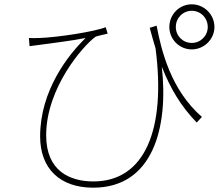

<svg xmlns="http://www.w3.org/2000/svg" viewBox="-20 -818 1040 890"><path d="M795 -693C795 -735 828 -768 869 -768C910 -768 943 -735 943 -693C943 -652 910 -619 869 -619C827 -619 795 -652 795 -693ZM765 -693C765 -636 811 -589 869 -589C926 -589 974 -636 974 -693C974 -751 926 -798 869 -798C811 -798 765 -751 765 -693ZM114 -642 117 -604C135 -606 153 -609 170 -611C213 -617 314 -629 377 -642C294 -562 166 -396 166 -186C166 -36 258 52 412 52C688 52 762 -225 730 -509C770 -407 819 -325 892 -250L916 -276C773 -400 728 -582 706 -699L674 -689C683 -655 692 -624 701 -594C750 -219 652 23 413 23C304 23 194 -25 194 -191C194 -410 365 -606 423 -648C437 -653 467 -659 479 -662L470 -692C418 -671 248 -645 165 -642C147 -641 126 -641 114 -642Z"/></svg>

Font: Harano Aji Gothic ExtraLight
Style: Regular
Weight: 250
Foundry: Masamichi Hosoda
Version: HaranoAjiGothic-ExtraLight version 20230610;ttx 4.39.4